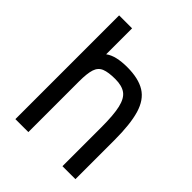

<svg xmlns="http://www.w3.org/2000/svg" viewBox="-223 -923 1047 1047"><g transform="rotate(45 300.0 -400.0)"><path d="M79 0V-800H179V-600Q202 -617 235 -624.5Q268 -632 310 -632Q397 -632 448 -600.5Q499 -569 520.5 -496.5Q542 -424 542 -301V0H442V-301Q442 -395 430 -447Q418 -499 389.5 -519.5Q361 -540 310 -540Q257 -540 228.5 -528.5Q200 -517 189.5 -485Q179 -453 179 -391V0Z"/></g></svg>

Font: Victor Mono
Style: Bold
Weight: 700
Monospace: yes
Designer: Rune Bjørnerås
Version: Version 1.561;gftools[0.9.30]